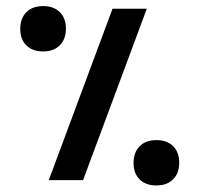

<svg xmlns="http://www.w3.org/2000/svg" viewBox="-20 -578 640 616"><path d="M341 -550H451L246.5 0H136.5ZM45 -485Q45 -519 64.5 -538.8Q84 -558.5 118.5 -558.5Q152.5 -558.5 172 -539Q191.5 -519.5 191.5 -486Q191.5 -452.5 172 -432.8Q152.5 -413 118.5 -413Q84.5 -413 64.8 -432.2Q45 -451.5 45 -485ZM408.5 -55Q408.5 -89 428 -108.8Q447.5 -128.5 482 -128.5Q516 -128.5 535.5 -109Q555 -89.5 555 -56Q555 -22.5 535.5 -2.8Q516 17 482 17Q448 17 428.2 -2.2Q408.5 -21.5 408.5 -55Z"/></svg>

Font: JuliaMono
Style: Bold
Weight: 700
Monospace: yes
Designer: cormullion
Foundry: corm
Version: Version 0.055; ttfautohint (v1.8.4)